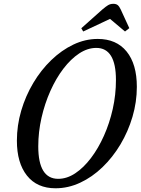

<svg xmlns="http://www.w3.org/2000/svg" viewBox="-20 -976 737 1006"><path d="M271 10.5Q174 10.5 121.2 -56Q68.5 -122.5 68.5 -239Q68.5 -319 91.2 -396.2Q114 -473.5 154.5 -541.5Q195 -609.5 248.8 -661.2Q302.5 -713 364.5 -742.5Q426.5 -772 492 -772Q590 -772 643.5 -706Q697 -640 697 -521Q697 -441.5 674.2 -364.2Q651.5 -287 611 -219.2Q570.5 -151.5 516.8 -99.8Q463 -48 400.2 -18.8Q337.5 10.5 271 10.5ZM285 -39Q330.5 -39 374.2 -68Q418 -97 456.5 -147.8Q495 -198.5 524.5 -264.5Q554 -330.5 570.8 -405.2Q587.5 -480 587.5 -557Q587.5 -725 484.5 -725Q439 -725 395 -696Q351 -667 312.2 -616.2Q273.5 -565.5 244 -499.5Q214.5 -433.5 197.5 -359Q180.5 -284.5 180.5 -209Q180.5 -39 285 -39ZM416 -811 406 -828 516.5 -926.5Q534 -941.5 546.2 -948.8Q558.5 -956 573.5 -956Q588.5 -956 596.8 -949.2Q605 -942.5 612.5 -926.5L657.5 -828.5L635 -811L556.5 -877Z"/></svg>

Font: Libre Caslon Condensed Medium Italic
Style: Regular
Weight: 500
Italic angle: -22.583°
Designer: Pablo Impallari, Rodrigo Fuenzalida, Katja Schimmel, Ertekin Erdin
Foundry: Pablo Impallari, Rodrigo Fuenzalida
Version: Version 2.000; ttfautohint (v1.8.4.7-5d5b);gftools[0.9.33]